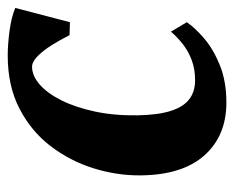

<svg xmlns="http://www.w3.org/2000/svg" viewBox="-74 -522 606 497"><g transform="rotate(-90 228.5 -273.0)"><path d="M212 10.5Q126 10.5 75.2 -46.5Q24.5 -103.5 23.5 -212Q23 -273 42 -333.8Q61 -394.5 99.5 -444.8Q138 -495 196.5 -525.2Q255 -555.5 333.5 -555.5Q362.5 -555.5 397.8 -550.8Q433 -546 457 -536L420 -394.5L386.5 -395.5Q374.5 -419.5 360.5 -441.8Q346.5 -464 332 -478.2Q317.5 -492.5 304.5 -492.5Q281.5 -492.5 258.8 -472.8Q236 -453 217.8 -416.5Q199.5 -380 188.8 -329.8Q178 -279.5 179 -219Q180 -166 190.5 -133.2Q201 -100.5 220.8 -85.5Q240.5 -70.5 269.5 -70.5Q298.5 -70.5 321.8 -79.2Q345 -88 363.2 -102.2Q381.5 -116.5 395.5 -133L420 -92Q406 -71 378 -47Q350 -23 308.2 -6.2Q266.5 10.5 212 10.5Z"/></g></svg>

Font: Merriweather 48pt ExtraBold
Style: Italic
Weight: 800
Italic angle: -7.8°
Version: Version 2.101